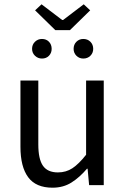

<svg xmlns="http://www.w3.org/2000/svg" viewBox="-20 -860 584 892"><path d="M224 12Q147 12 111 -36.5Q75 -85 75 -178V-486H158V-189Q158 -121 179.5 -90Q201 -59 249 -59Q287 -59 316.5 -78.5Q346 -98 380 -141V-486H462V0H394L387 -76H384Q350 -36 312 -12Q274 12 224 12ZM237 -720 143 -812 173 -840 269 -767H273L369 -840L399 -812L305 -720ZM175 -588Q156 -588 142.5 -601Q129 -614 129 -633Q129 -653 142.5 -666Q156 -679 175 -679Q195 -679 207.5 -666Q220 -653 220 -633Q220 -614 207.5 -601Q195 -588 175 -588ZM367 -588Q348 -588 335 -601Q322 -614 322 -633Q322 -653 335 -666Q348 -679 367 -679Q387 -679 400 -666Q413 -653 413 -633Q413 -614 400 -601Q387 -588 367 -588Z"/></svg>

Font: .
Style: 
Weight: 400
Designer: Paul D. Hunt, Dalton Maag
Foundry: Dalton Maag Ltd
Version: Version 1.200